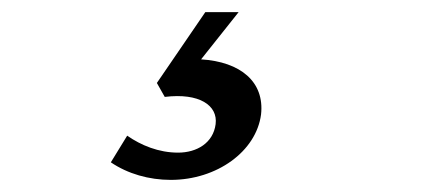

<svg xmlns="http://www.w3.org/2000/svg" viewBox="-20 -35 725 317"><path d="M262 262C338 262 403 215 411 154C417 100 377 67 312 63L374 -15H319L239 102L252 125C309 118 340 139 336 170C332 201 305 217 274 217C242 217 213 205 190 189L163 233C191 252 226 262 262 262Z"/></svg>

Font: TPK Tissa Web
Style: Italic
Weight: 400
Italic angle: -7°
Designer: Jacques Le Bailly, Suppakit Chalermlarp | Katatrad Co.,Ltd.
Foundry: Jacques Le Bailly, Cadson Demak Co.,Ltd.
Version: Version 5.000;Glyphs 3.1.2 (3151)